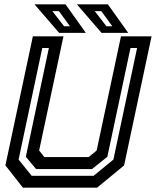

<svg xmlns="http://www.w3.org/2000/svg" viewBox="-20 -868 721 888"><path d="M86 0 5 -103 132 -700H273.5L161 -172L185 -141.5H390L427 -172L539.5 -700H681L554 -103L429 0ZM126.5 -55H413L504.5 -130L614 -646H583.5L476.5 -143L405.5 -86H147L99.5 -143L206 -646H175.5L66 -130ZM573 -716H449.5L335.5 -848H479ZM499.5 -746.5 448.5 -816.5H418L472.5 -746.5ZM377 -716H253.5L139.5 -848H283ZM303.5 -746.5 252.5 -816.5H222L276.5 -746.5Z"/></svg>

Font: Tourney SemiBold
Style: Italic
Weight: 600
Italic angle: -12°
Version: Version 1.015